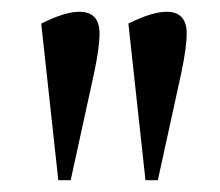

<svg xmlns="http://www.w3.org/2000/svg" viewBox="-20 -787 374 326"><path d="M227 -481 198 -747Q238 -767 263 -767Q297 -767 297 -730Q297 -707 288 -664L248 -481ZM79 -481 50 -747Q90 -767 115 -767Q149 -767 149 -730Q149 -707 140 -664L100 -481Z"/></svg>

Font: Abril Fatface
Style: Regular
Weight: 400
Designer: Veronika Burian, Jos Scaglione
Foundry: TypeTogether
Version: Version 1.001